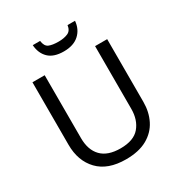

<svg xmlns="http://www.w3.org/2000/svg" viewBox="-210 -1066 1152 1224"><g transform="rotate(-30 365.5 -454.0)"><path d="M640 -252Q640 -178 610 -118.5Q580 -59 518.5 -24.5Q457 10 362 10Q229 10 159.5 -62.5Q90 -135 90 -254V-714H180V-251Q180 -164 226.5 -116Q273 -68 367 -68Q464 -68 507.5 -119.5Q551 -171 551 -252V-714H640ZM521 -918Q516 -858 475.5 -821Q435 -784 363 -784Q289 -784 251.5 -820.5Q214 -857 210 -918H264Q269 -877 294 -866Q319 -855 365 -855Q404 -855 432.5 -867Q461 -879 466 -918Z"/></g></svg>

Font: Noto Sans
Style: Regular
Weight: 400
Designer: Monotype Design Team
Foundry: Monotype Imaging Inc.
Version: Version 2.007